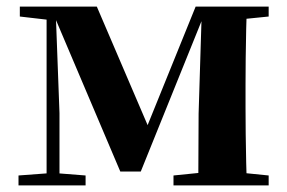

<svg xmlns="http://www.w3.org/2000/svg" viewBox="-20 -561 869 581"><path d="M344 -42 144 -513H133V-541H273L438 -156H416L572 -541H606V-515H597L406 -42ZM580 0 581 -217 591 -541H727Q726 -516 725 -473.5Q724 -431 723.5 -385Q723 -339 723 -305V-236Q723 -202 723.5 -156Q724 -110 725 -68Q726 -26 727 0ZM36 0V-30L130 -37H150L239 -30V0ZM505 0V-30L614 -41H684L793 -30V0ZM40 -511V-541H146V-500H135ZM121 0V-541H148L160 -219V0ZM649 -500V-541H793V-511L684 -500Z"/></svg>

Font: Noto Serif TC ExtraBold
Style: Regular
Weight: 800
Designer: Ryoko NISHIZUKA 西塚涼子 (kana & ideographs); Frank Grießhammer (Latin, Greek & Cyrillic); Wenlong ZHANG 张文龙 (bopomofo); San
Foundry: Adobe
Version: Version 2.002-H1;hotconv 1.1.0;makeotfexe 2.6.0